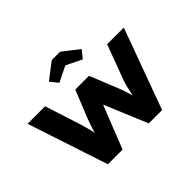

<svg xmlns="http://www.w3.org/2000/svg" viewBox="-179 -1251 1573 1573"><g transform="rotate(-45 607.5 -464.5)"><path d="M281 0 50 -700H253L354 -386Q361 -364 368.5 -335Q376 -306 383.5 -275.5Q391 -245 396.5 -217.5Q402 -190 404 -172H373Q376 -199 382.5 -233.5Q389 -268 401.5 -306.5Q414 -345 429 -385L525 -622H684L779 -386Q796 -345 808 -306.5Q820 -268 829.5 -233.5Q839 -199 840 -173L812 -172Q813 -187 815.5 -208Q818 -229 823 -253Q828 -277 833 -300.5Q838 -324 844 -347.5Q850 -371 856 -389L972 -700H1165L909 0H755L582 -413H614L451 0ZM472 -753 417 -820 559 -929H656L797 -820L743 -753L592 -827H622Z"/></g></svg>

Font: Lexend Tera ExtraBold
Style: Regular
Weight: 800
Designer: Bonnie Shaver-Troup, Thomas Jockin
Foundry: Lexend
Version: Version 1.007